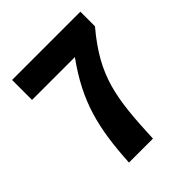

<svg xmlns="http://www.w3.org/2000/svg" viewBox="-202 -879 1014 1014"><g transform="rotate(-45 304.5 -372.5)"><path d="M179 0H358C371 -291 389 -432 561 -636V-745H51V-596H371C231 -402 193 -245 179 0Z"/></g></svg>

Font: Noto Sans CJK TC Black
Style: Regular
Weight: 900
Designer: Ryoko NISHIZUKA 西塚涼子 (kana, bopomofo & ideographs); Paul D. Hunt (Latin, Greek & Cyrillic); Sandoll Communications 산돌커뮤니
Foundry: Adobe
Version: Version 2.004;hotconv 1.0.118;makeotfexe 2.5.65603